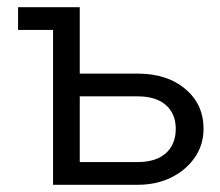

<svg xmlns="http://www.w3.org/2000/svg" viewBox="-20 -512 610 532"><path d="M127 0V-481L169 -429H30V-492H201V-11L159 -63H362Q412 -63 439.5 -87.5Q467 -112 467 -155Q467 -197 439.5 -221Q412 -245 362 -245H170V-308H362Q443 -308 493.5 -265.5Q544 -223 544 -155Q544 -111 520 -76Q496 -41 455 -20.5Q414 0 362 0Z"/></svg>

Font: Wix Madefor Display
Style: Regular
Weight: 400
Designer: Dalton Maag Ltd
Foundry: Dalton Maag Ltd
Version: Version 3.100